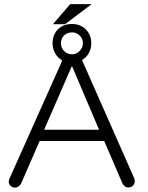

<svg xmlns="http://www.w3.org/2000/svg" viewBox="-20 -877 707 915"><path d="M190.4 -258.8 321.3 -559.6H324.2L452.1 -258.8ZM417 -857.4H314.5L232.4 -761.7H290ZM323.2 -762.7Q282.2 -762.7 255.9 -737.3Q230.5 -710.9 230.5 -670.9Q230.5 -645.5 242.2 -624Q253.9 -602.5 275.4 -589.8Q275.4 -587.9 274.4 -585Q273.4 -583 272.5 -579.1L25.4 -26.4Q18.6 -11.7 24.4 1Q30.3 11.7 42 15.6Q53.7 19.5 64.5 13.7Q77.1 6.8 83 -7.8L168.9 -205.1H476.6L561.5 -7.8Q567.4 6.8 579.1 13.7Q590.8 18.6 602.5 14.6Q614.3 10.7 619.1 0Q625 -11.7 620.1 -26.4L376 -579.1L371.1 -590.8Q391.6 -603.5 403.3 -624Q415 -645.5 415 -670.9Q415 -710.9 388.7 -737.3Q362.3 -762.7 323.2 -762.7ZM270.5 -670.9Q270.5 -693.4 285.2 -708Q300.8 -722.7 323.2 -722.7Q343.8 -722.7 359.4 -708Q375 -693.4 375 -670.9Q375 -649.4 359.4 -633.8Q343.8 -618.2 323.2 -618.2Q300.8 -618.2 285.2 -633.8Q270.5 -649.4 270.5 -670.9Z"/></svg>

Font: Gulim
Style: Regular
Weight: 400
Version: Version 2.21